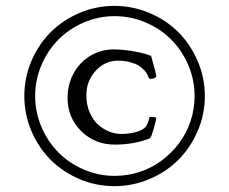

<svg xmlns="http://www.w3.org/2000/svg" viewBox="-20 -717 786 659"><path d="M87.9 -267.1Q63.5 -324.2 63.5 -387.5Q63.5 -450.7 87.9 -507.8Q112.3 -564.9 153.8 -606.4Q195.3 -647.9 252.4 -672.4Q309.6 -696.8 372.6 -696.8Q435.5 -696.8 493.2 -672.4Q550.8 -647.9 592.3 -606.4Q633.8 -564.9 658.4 -507.6Q683.1 -450.2 683.1 -387.2Q683.1 -324.2 658.4 -267.1Q633.8 -210 592.3 -168.5Q550.8 -127 493.2 -102.5Q435.5 -78.1 372.6 -78.1Q309.6 -78.1 252.4 -102.5Q195.3 -127 153.8 -168.5Q112.3 -210 87.9 -267.1ZM374 -113.3Q418.5 -113.3 460.2 -127.2Q502 -141.1 535.6 -166.5Q569.3 -191.9 594.7 -225.6Q620.1 -259.3 634 -301Q647.9 -342.8 647.9 -387.2Q647.9 -442.9 626.2 -493.7Q604.5 -544.4 567.6 -581.3Q530.8 -618.2 480 -639.9Q429.2 -661.6 373.8 -661.6Q318.4 -661.6 267.8 -639.9Q217.3 -618.2 180.7 -581.3Q144 -544.4 122.3 -493.7Q100.6 -442.9 100.6 -387.5Q100.6 -332 122.3 -281.2Q144 -230.5 180.7 -193.6Q217.3 -156.7 267.8 -135Q318.4 -113.3 374 -113.3ZM211.9 -380.9Q211.9 -425.8 231.9 -463.9Q252 -502 288.8 -524.7Q325.7 -547.4 371.6 -547.4Q389.6 -547.4 410.9 -544.9Q432.1 -542.5 456.1 -537.6Q480 -532.7 498.5 -525.4Q516.6 -460.9 516.6 -456.5Q516.6 -454.6 514.9 -452.6Q513.2 -450.7 510.5 -449.2Q507.8 -447.8 504.6 -447Q501.5 -446.3 498.5 -446.3Q495.1 -446.3 490.7 -448.7Q489.3 -454.1 486.1 -460.7Q482.9 -467.3 475.1 -476.1Q467.3 -484.9 456.3 -491.7Q445.3 -498.5 426.5 -503.7Q407.7 -508.8 385.3 -508.8Q339.8 -508.8 308.1 -473.6Q276.4 -438.5 276.4 -390.6Q276.4 -357.9 287.6 -331.5Q298.8 -305.2 316.7 -289.3Q334.5 -273.4 354.7 -265.4Q375 -257.3 395.5 -257.3Q421.4 -257.3 443.8 -262.9Q466.3 -268.6 477.1 -278.8Q482.9 -284.2 486.6 -293.5Q490.2 -302.7 491.7 -309.3Q493.2 -315.9 494.1 -315.9Q495.6 -315.9 498.8 -315.7Q502 -315.4 505.9 -315.2Q509.8 -314.9 512.9 -314.2Q516.1 -313.5 516.6 -312.5Q516.6 -307.6 507.8 -276.1Q499 -244.6 494.1 -242.2Q440.9 -220.7 374 -220.7Q305.2 -220.7 258.5 -267.1Q211.9 -313.5 211.9 -380.9Z"/></svg>

Font: Crimson
Style: Regular
Weight: 400
Version: Version 0.8